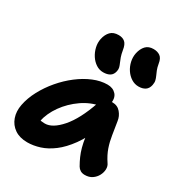

<svg xmlns="http://www.w3.org/2000/svg" viewBox="-193 -976 1067 1127"><g transform="rotate(30 340.5 -412.5)"><path d="M152.4 10Q100.6 10 66.4 -13.5Q32.2 -37 18.4 -76.4Q4.6 -115.8 13.8 -163Q23.6 -214 51.1 -265.5Q78.6 -317 117.5 -362.7Q156.4 -408.4 202.6 -443.8Q248.8 -479.2 297.6 -499.4Q346.4 -519.6 392.6 -519.6Q429.8 -519.6 451 -495.9Q472.2 -472.2 462.8 -428Q460 -412.2 449.1 -403Q438.2 -393.8 423.6 -391Q358 -380.2 301.5 -341Q245 -301.8 206.2 -247.5Q167.4 -193.2 155.2 -134.2Q152.2 -116.6 151.8 -102.1Q151.4 -87.6 155.4 -65.6L107 -168.2Q128 -149.8 145.1 -143.5Q162.2 -137.2 187 -137.2Q238.2 -137.2 295.2 -202.4Q352.2 -267.6 395.4 -393Q404 -417.2 425.1 -430.4Q446.2 -443.6 468.4 -443.6Q503.6 -443.6 524.7 -418.8Q545.8 -394 549.8 -363.2Q557.8 -315.2 563.9 -274.9Q570 -234.6 582.8 -197.3Q595.6 -160 622.4 -119.8Q633 -105.2 632.5 -84Q632 -62.8 621 -41.8Q610 -20.8 589.7 -6.9Q569.4 7 540.4 7Q522.6 7 510.3 -0.5Q498 -8 490.6 -20.4Q476.4 -45 465.4 -69.9Q454.4 -94.8 446.5 -123.6Q438.6 -152.4 433.6 -189.2Q428.6 -226 425.6 -273.6L480.2 -278.2Q446.6 -194 406.2 -138.3Q365.8 -82.6 322.6 -50Q279.4 -17.4 236.1 -3.7Q192.8 10 152.4 10ZM554 -600.2Q528 -600.2 505.3 -614.4Q482.6 -628.6 466.7 -652.3Q450.8 -676 444.4 -704.8Q438 -733.6 443.8 -761.8Q451 -795 469.7 -815.2Q488.4 -835.4 522.2 -835.4Q549 -835.4 567.1 -822.5Q585.2 -809.6 590.2 -775.8Q594.2 -751.8 600.9 -735.5Q607.6 -719.2 613.5 -706.3Q619.4 -693.4 622.5 -680.6Q625.6 -667.8 622 -649.4Q616.6 -623.6 598.9 -611.9Q581.2 -600.2 554 -600.2ZM332.4 -568.8Q306.4 -568.8 284.1 -583.4Q261.8 -598 246.3 -621.7Q230.8 -645.4 224 -674.2Q217.2 -703 223 -731.2Q230.2 -764.4 249.3 -784.2Q268.4 -804 303.8 -804Q330.6 -804 346.9 -789.9Q363.2 -775.8 368.6 -739.6Q372.8 -714 379 -696.5Q385.2 -679 391.1 -666.1Q397 -653.2 400.2 -641.6Q403.4 -630 400.4 -615.6Q395.2 -590.6 377.8 -579.7Q360.4 -568.8 332.4 -568.8Z"/></g></svg>

Font: Shantell Sans Light
Style: Italic
Weight: 300
Italic angle: -11°
Designer: Stephen Nixon, Anya Danilova, Shantell Martin
Foundry: Arrow Type
Version: Version 1.008;[ac192a2d6]